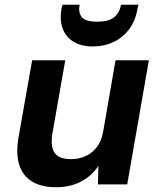

<svg xmlns="http://www.w3.org/2000/svg" viewBox="-20 -774 668 806"><path d="M216 12Q154 12 114.5 -12Q75 -36 60.5 -83Q46 -130 58 -199L115 -521H254L200 -214Q191 -158 209.5 -132Q228 -106 278 -106Q311 -106 339 -118.5Q367 -131 386.5 -156.5Q406 -182 413 -221L465 -521H605L514 0H391L393 -78Q366 -36 320.5 -12Q275 12 216 12ZM370 -579Q321 -579 289 -598.5Q257 -618 243.5 -653Q230 -688 238 -737L242 -754H314Q308 -721 323.5 -702Q339 -683 388 -683Q437 -683 459.5 -702Q482 -721 488 -754H561L557 -737Q549 -688 523 -652.5Q497 -617 457.5 -598Q418 -579 370 -579Z"/></svg>

Font: DM Sans 10pt ExtraBold
Style: Italic
Weight: 800
Italic angle: -10°
Version: Version 4.004;gftools[0.9.30]